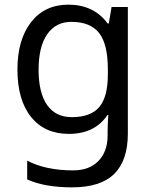

<svg xmlns="http://www.w3.org/2000/svg" viewBox="-20 -566 655 826"><path d="M275 -546Q328 -546 370.5 -526Q413 -506 443 -465H448L460 -536H530V9Q530 124 471.5 182Q413 240 290 240Q172 240 97 206V125Q176 167 295 167Q364 167 403.5 126.5Q443 86 443 16V-5Q443 -17 444 -39.5Q445 -62 446 -71H442Q388 10 276 10Q172 10 113.5 -63Q55 -136 55 -267Q55 -395 113.5 -470.5Q172 -546 275 -546ZM287 -472Q220 -472 183 -418.5Q146 -365 146 -266Q146 -167 182.5 -114.5Q219 -62 289 -62Q370 -62 407 -105.5Q444 -149 444 -246V-267Q444 -377 406 -424.5Q368 -472 287 -472Z"/></svg>

Font: Noto Sans Hebrew Droid SemiBold
Style: Regular
Weight: 600
Designer: Monotype Design Team
Foundry: Monotype Imaging Inc.
Version: Version 1.100; ttfautohint (v1.8.4.7-5d5b)